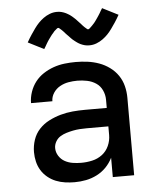

<svg xmlns="http://www.w3.org/2000/svg" viewBox="-54 -805 708 860"><g transform="rotate(-5 300.0 -375.5)"><path d="M247 8Q226 8 204.5 5Q183 2 163 -6Q143 -14 126 -28Q109 -42 98 -60Q87 -78 82 -99Q77 -120 77 -142Q77 -170 86 -197Q95 -224 114 -244.5Q133 -265 158.5 -278Q184 -291 211 -298.5Q238 -306 265.5 -308.5Q293 -311 321 -311H419V-348Q419 -370 409.5 -390.5Q400 -411 382 -423Q364 -435 342 -439.5Q320 -444 298 -444Q278 -444 258 -440.5Q238 -437 220 -427Q202 -417 190.5 -399.5Q179 -382 179 -362H83Q83 -387 91.5 -412Q100 -437 115.5 -457Q131 -477 152.5 -491Q174 -505 198 -513.5Q222 -522 247.5 -525Q273 -528 298 -528Q325 -528 351.5 -524.5Q378 -521 403 -512Q428 -503 450 -487Q472 -471 487 -449Q502 -427 508.5 -401Q515 -375 515 -348V0H419V-87Q407 -63 389 -44.5Q371 -26 347.5 -14Q324 -2 298.5 3Q273 8 247 8ZM284 -76Q309 -76 333.5 -81.5Q358 -87 378 -102Q398 -117 408.5 -140.5Q419 -164 419 -189V-228H321Q306 -228 290.5 -227Q275 -226 260 -223Q245 -220 230 -215.5Q215 -211 202 -203Q189 -195 181 -181Q173 -167 173 -152Q173 -133 183.5 -116.5Q194 -100 210.5 -91Q227 -82 246 -79Q265 -76 284 -76ZM366 -597Q361 -597 355.5 -597.5Q350 -598 345 -599.5Q340 -601 335.5 -602.5Q331 -604 326 -606.5Q321 -609 317 -611.5Q313 -614 309 -617Q305 -620 300.5 -623.5Q296 -627 292 -630.5Q288 -634 284.5 -638Q281 -642 277.5 -645.5Q274 -649 270.5 -652.5Q267 -656 263 -660.5Q259 -665 255.5 -669Q252 -673 248.5 -676Q245 -679 240.5 -683Q236 -687 234 -687Q230 -687 227 -684Q224 -681 219.5 -677.5Q215 -674 213 -671Q211 -668 208.5 -665.5Q206 -663 203.5 -660Q201 -657 198.5 -653.5Q196 -650 193.5 -646.5Q191 -643 188 -639Q185 -635 182 -630Q179 -625 176 -620Q173 -615 170 -609.5Q167 -604 163 -598L92 -634Q102 -652 112 -667Q122 -682 131 -694.5Q140 -707 150 -717.5Q160 -728 173 -737.5Q186 -747 201.5 -753Q217 -759 234 -759Q239 -759 244.5 -758.5Q250 -758 255 -756.5Q260 -755 264.5 -753.5Q269 -752 274 -749.5Q279 -747 283 -744.5Q287 -742 291 -739.5Q295 -737 299.5 -733Q304 -729 308 -725.5Q312 -722 315.5 -718.5Q319 -715 322.5 -711Q326 -707 329.5 -703.5Q333 -700 337 -695.5Q341 -691 344.5 -687Q348 -683 351.5 -680Q355 -677 359.5 -673Q364 -669 366 -669Q370 -669 373 -672Q376 -675 380.5 -679Q385 -683 387 -685.5Q389 -688 391.5 -690.5Q394 -693 396.5 -696Q399 -699 401.5 -702.5Q404 -706 406.5 -709.5Q409 -713 412 -717.5Q415 -722 418 -726.5Q421 -731 424 -736Q427 -741 430 -746.5Q433 -752 437 -758L508 -722Q498 -704 488 -689Q478 -674 469 -661.5Q460 -649 450 -638.5Q440 -628 427 -618.5Q414 -609 398.5 -603Q383 -597 366 -597Z"/></g></svg>

Font: Iosevka Fixed Medium Extended
Style: Regular
Weight: 500
Width: 7
Monospace: yes
Designer: Belleve Invis
Foundry: Belleve Invis
Version: Version 24.1.1; ttfautohint (v1.8.4)